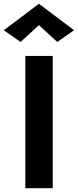

<svg xmlns="http://www.w3.org/2000/svg" viewBox="-58 -996 412 1016"><path d="M148 -863 51 -774 -38 -836 148 -976 334 -836 245 -774ZM76 -700H221V0H76Z"/></svg>

Font: Jost* Semi
Style: Regular
Weight: 600
Version: Version 3.7